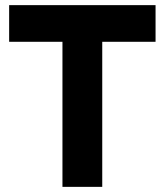

<svg xmlns="http://www.w3.org/2000/svg" viewBox="-20 -727 640 747"><path d="M223 -564.4H15.6V-707H585.2V-564.4H377.8V0H223Z"/></svg>

Font: 寒蝉端黑体 Light
Style: Regular
Weight: 300
Designer: ChillDuanSans {Warren2060}; 
Source Han Sans {Ryoko NISHIZUKA 西塚涼子 (kana, bopomofo & ideographs); Paul D. Hunt (Latin, G
Foundry: ChillType&Adobe
Version: Version 1.300;Glyphs 3.3 (3306)